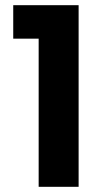

<svg xmlns="http://www.w3.org/2000/svg" viewBox="-20 -720 385 740"><path d="M129 -571H31V-700H283V0H129Z"/></svg>

Font: Albert Sans ExtraBold
Style: Regular
Weight: 800
Designer: Andreas Rasmussen
Foundry: a.Foundry
Version: Version 1.025